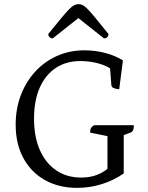

<svg xmlns="http://www.w3.org/2000/svg" viewBox="-20 -899 720 931"><path d="M354 12Q265 12 197.5 -26Q130 -64 93 -133Q56 -202 56 -294Q56 -372 81 -437.5Q106 -503 151 -552Q196 -601 257 -628Q318 -655 390 -655Q440 -655 489 -642.5Q538 -630 576 -606L558 -466Q539 -468 530 -472.5Q521 -477 520 -486L513 -576L526 -558Q504 -578 460.5 -590.5Q417 -603 370 -603Q301 -603 250.5 -569.5Q200 -536 172.5 -473.5Q145 -411 145 -324Q145 -236 173 -172Q201 -108 252.5 -73Q304 -38 374 -38Q460 -38 515 -93L501 -61V-259L515 -236L417 -256Q417 -270 421 -277.5Q425 -285 436 -292H629Q629 -276 625.5 -268Q622 -260 613 -256L561 -237L580 -260V-58Q531 -24 473 -6Q415 12 354 12ZM361 -879Q372 -879 381.5 -874Q391 -869 405.5 -854.5Q420 -840 443.5 -811Q467 -782 506 -734Q506 -725 500.5 -719Q495 -713 484 -713L349 -820H371L236 -713Q226 -713 220 -719Q214 -725 214 -734Q253 -782 277 -811Q301 -840 315.5 -854.5Q330 -869 340 -874Q350 -879 361 -879Z"/></svg>

Font: Petrona
Style: Regular
Weight: 400
Designer: Ringo R. Seeber
Foundry: Ringo R. Seeber
Version: Version 2.001; ttfautohint (v1.8.3)